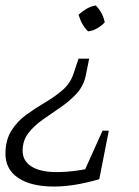

<svg xmlns="http://www.w3.org/2000/svg" viewBox="-44 -508 508 704"><path d="M154 176Q70 176 23 144.5Q-24 113 -24 56Q-24 6 -2.5 -28.5Q19 -63 52 -87Q85 -111 120 -131.5Q155 -152 184 -176.5Q213 -201 225 -236L244 -293H283L270 -229Q262 -192 236.5 -164.5Q211 -137 178 -114.5Q145 -92 113 -69.5Q81 -47 60 -20Q39 7 39 45Q39 82 71.5 102.5Q104 123 163 123Q235 123 315 102L320 149Q228 176 154 176ZM252 149 332 -29H355L320 149ZM279 -393Q268 -403 259 -418.5Q250 -434 244 -454Q257 -466 273 -475.5Q289 -485 307 -488Q320 -475 328.5 -459Q337 -443 340 -426Q329 -414 313 -404.5Q297 -395 279 -393Z"/></svg>

Font: Piazzolla 8pt ExtraLight
Style: Italic
Weight: 250
Italic angle: -11.3°
Designer: Juan Pablo del Peral
Foundry: Huerta Tipografica
Version: Version 2.001